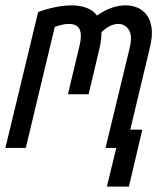

<svg xmlns="http://www.w3.org/2000/svg" viewBox="-24 -551 604 715"><path d="M374 144 409 0H369L459 -373Q470 -419 455.5 -440.5Q441 -462 416 -462Q403 -462 387 -455Q371 -448 354 -431Q354 -404 347 -373L306 -200H229L270 -372Q278 -402 277 -422Q276 -442 265 -452Q254 -462 231 -462Q221 -462 208 -459Q195 -456 180 -451L72 0H-4L118 -506Q150 -518 182.5 -524.5Q215 -531 242 -531Q274 -531 299 -521.5Q324 -512 337 -493Q366 -513 392 -522Q418 -531 444 -531Q466 -531 486.5 -523Q507 -515 521.5 -496.5Q536 -478 540.5 -447.5Q545 -417 534 -373L461 -68H506L456 144Z"/></svg>

Font: Ubuntu Sans Mono
Style: Italic
Weight: 400
Italic angle: -13.5°
Monospace: yes
Designer: Dalton Maag Ltd
Foundry: Dalton Maag Ltd
Version: Version 1.006